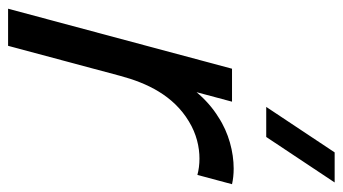

<svg xmlns="http://www.w3.org/2000/svg" viewBox="-238 -626 828 463"><g transform="rotate(90 175.5 -394.0)"><path d="M383.5 -787.5H311L201.3 -622.5H273.8ZM225.8 -507C204.4 -494 183.4 -475.5 165.8 -454.5L188.7 -540H109.2L-35.5 0H54L126.6 -271C143.8 -335 173.8 -398.5 236.3 -436C266.2 -454.3 297.9 -461.5 326.1 -461.5C340.3 -461.5 353.6 -459.7 365.3 -456.5L387.7 -540C376.3 -542.6 363.6 -544 350.2 -544C310.2 -544 263.6 -532.1 225.8 -507Z"/></g></svg>

Font: Manrope
Style: MediumItalic
Weight: 500
Italic angle: -15°
Designer: Mikhail Sharanda
Foundry: Mikhail Sharanda
Version: Version 4.502;hotconv 1.0.109;makeotfexe 2.5.65596